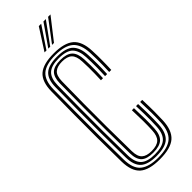

<svg xmlns="http://www.w3.org/2000/svg" viewBox="-312 -1001 1041 1041"><g transform="rotate(-45 208.5 -480.5)"><path d="M210.5 7.4Q128.6 7.4 92.5 -24.6Q56.5 -56.7 55.1 -130.5Q53.7 -230.8 53.1 -316.9Q52.6 -403.1 53.2 -487.9Q53.8 -572.7 55.1 -668.9Q56.2 -742.9 92.4 -774.5Q128.6 -806.1 209.8 -806.1Q290.3 -806.1 327.3 -774.6Q364.3 -743 367.3 -668.6Q368.2 -649 368.6 -630.9Q368.9 -612.8 368.8 -595.2Q368.8 -577.6 368.3 -559.5Q367.9 -541.5 367 -521.9H351.1Q352.3 -548 352.7 -571.6Q353.2 -595.1 352.9 -618.8Q352.6 -642.4 351.5 -668.2Q348.5 -736 315.2 -764.7Q282 -793.5 209.8 -793.5Q137.2 -793.5 104.6 -764.8Q72 -736 71 -668.6Q70 -584.9 69.4 -497.3Q68.7 -409.8 69.1 -318.3Q69.5 -226.7 71 -130.8Q72.1 -60.7 106.5 -32.9Q140.8 -5.2 210.5 -5.2Q285.1 -5.2 318.8 -34.4Q352.5 -63.7 355.5 -130.8Q357.3 -166.8 357 -203.6Q356.6 -240.5 354.8 -288.4H370.7Q372.9 -229.4 372.7 -194.6Q372.5 -159.9 371.3 -130.5Q368.3 -57.1 331.3 -24.8Q294.3 7.4 210.5 7.4ZM210.5 -17.8Q145.5 -17.8 116.7 -44.1Q87.9 -70.4 86.8 -130.8Q85.3 -232.1 84.8 -317.9Q84.3 -403.8 84.9 -487.9Q85.5 -572.1 86.8 -668.6Q87.6 -729 116.2 -754.9Q144.9 -780.9 209.8 -780.9Q278.1 -780.9 305.6 -753.2Q333.1 -725.5 335.6 -667.2Q336.5 -648.9 336.9 -631.8Q337.2 -614.7 337.2 -597.6Q337.1 -580.4 336.7 -561.9Q336.2 -543.4 335.3 -521.9H319.4Q321 -557.3 321.3 -582.9Q321.5 -608.6 321.1 -628.6Q320.7 -648.6 319.8 -666.9Q317.6 -718.5 293.7 -743.3Q269.7 -768 209.8 -768Q153.2 -768 128.3 -744.8Q103.4 -721.6 102.6 -668.2Q101.6 -584.6 100.9 -498.4Q100.1 -412.1 100.5 -321.1Q100.9 -230 102.6 -131.2Q103.7 -77.4 128.8 -54.1Q153.8 -30.7 210.5 -30.7Q268.1 -30.7 294.6 -53.9Q321.2 -77.2 323.8 -132.2Q324.9 -155.1 325.2 -179Q325.4 -203 324.9 -229.9Q324.3 -256.9 323.2 -288.4H339Q340.6 -250.4 340.9 -222.4Q341.2 -194.4 340.9 -172.7Q340.6 -151.1 339.6 -131.8Q337 -72.9 308.3 -45.4Q279.6 -17.8 210.5 -17.8ZM210.5 -43.3Q162.4 -43.3 141 -63.6Q119.5 -83.9 118.7 -131.2Q117.2 -224.1 116.6 -309.1Q116 -394.2 116.5 -481.6Q117 -568.9 118.5 -668.2Q119.3 -714.9 140.5 -735.2Q161.8 -755.4 209.8 -755.4Q257.9 -755.4 279.9 -734.6Q301.8 -713.8 304 -665.9Q305.1 -641.1 305.4 -617.8Q305.7 -594.6 305.2 -571.1Q304.7 -547.5 303.6 -521.9H287.8Q288.9 -548.1 289.4 -571.5Q289.9 -595 289.6 -618Q289.3 -641 288.1 -665.9Q286.3 -707.5 267.9 -725.2Q249.5 -742.8 209.8 -742.8Q172.8 -742.8 154 -726.4Q135.1 -709.9 134.3 -667.2Q133 -582.4 132.2 -498.2Q131.5 -414 132 -324.1Q132.5 -234.2 134.3 -132.2Q135.1 -89.8 153.8 -72.9Q172.4 -55.9 210.5 -55.9Q252.8 -55.9 271.5 -74Q290.3 -92.1 292.1 -133.2Q293.9 -168.4 293.6 -204.7Q293.3 -241.1 291.5 -288.4H307.3Q309.1 -241.1 309.5 -204.4Q309.8 -167.6 308 -133.2Q305.8 -85.2 283.3 -64.2Q260.8 -43.3 210.5 -43.3ZM178.4 -845 257.2 -967.8H275.4L193.2 -845ZM236 -845 328.5 -967.8H346.7L250.8 -845ZM207.3 -845 292.8 -967.8H311L221.9 -845Z"/></g></svg>

Font: Big Shoulders Inline Text Thin
Style: Regular
Weight: 100
Designer: Patric King
Foundry: XO Type Co
Version: Version 2.002